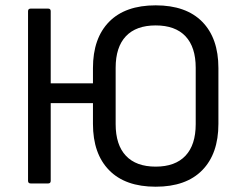

<svg xmlns="http://www.w3.org/2000/svg" viewBox="-20 -687 911 719"><path d="M95.2 0Q85 0 85 -9.8V-645Q85 -654.8 95.2 -654.8H160.2Q169.9 -654.8 169.9 -645V-375H328.1V-432.1Q328.1 -543.9 388.7 -605.5Q449.2 -667 563 -667Q676.8 -667 737.3 -605.5Q797.9 -543.9 797.9 -432.1V-223.1Q797.9 -111.3 737.3 -49.6Q676.8 12.2 563 12.2Q449.2 12.2 388.7 -49.6Q328.1 -111.3 328.1 -223.1V-300.8H169.9V-9.8Q169.9 0 160.2 0ZM712.9 -222.2V-433.1Q712.9 -510.7 674.6 -551.3Q636.2 -591.8 563 -591.8Q489.7 -591.8 451.4 -551.3Q413.1 -510.7 413.1 -433.1V-222.2Q413.1 -144.5 451.4 -103.8Q489.7 -63 563 -63Q636.2 -63 674.6 -103.8Q712.9 -144.5 712.9 -222.2Z"/></svg>

Font: Sofia Sans
Style: Regular
Weight: 400
Designer: Botio Nikoltchev, Ani Petrova
Foundry: lettersoup
Version: Version 4.100